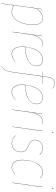

<svg xmlns="http://www.w3.org/2000/svg" viewBox="1156 -1930 966 3319"><g transform="rotate(90 1639.5 -271.0)"><path d="M39.1 191.4 137.2 -517.1H141.1L127.4 -421.9Q202.1 -527.3 294.9 -527.3Q353 -527.3 381.8 -485.1Q410.6 -442.9 410.6 -362.3Q410.6 -314.9 403.1 -265.1Q395.5 -215.3 378.2 -165.8Q360.8 -116.2 335.9 -77.6Q311 -39.1 273.4 -14.9Q235.8 9.3 190.9 9.3Q127.9 9.3 73.2 -24.9L43 191.4ZM190.9 5.4Q235.4 5.4 272.5 -18.6Q309.6 -42.5 334 -81.1Q358.4 -119.6 375.2 -168.7Q392.1 -217.8 399.4 -266.6Q406.7 -315.4 406.7 -362.3Q406.7 -523.4 294.9 -523.4Q205.1 -523.4 127.4 -417L73.2 -28.8Q126 5.4 190.9 5.4Z M740.7 -527.3Q759.8 -527.3 777.8 -520L776.4 -516.6Q761.2 -523.4 740.2 -523.4Q688.5 -523.4 651.6 -484.1Q614.7 -444.8 583 -346.7L534.2 0H530.3L602.1 -517.1H606L584 -359.9Q614.3 -451.2 651.1 -489.3Q688 -527.3 740.7 -527.3Z M1122.6 -421.9Q1122.6 -381.8 1105.2 -349.1Q1087.9 -316.4 1058.1 -293.7Q1028.3 -271 986.1 -254.6Q943.8 -238.3 896.2 -229.7Q848.6 -221.2 793 -217.8Q790.5 -187.5 790.5 -166Q790.5 -83 822.3 -38.8Q854 5.4 911.6 5.4Q949.2 5.4 980 -8.8Q1010.7 -22.9 1045.9 -53.2L1047.9 -50.3Q1011.7 -19.5 980.7 -5.1Q949.7 9.3 911.6 9.3Q852.1 9.3 819.3 -35.6Q786.6 -80.6 786.6 -165.5Q786.6 -203.6 792 -243.2Q797.4 -282.7 808.1 -324Q818.8 -365.2 837.2 -401.4Q855.5 -437.5 879.6 -465.8Q903.8 -494.1 937.7 -510.7Q971.7 -527.3 1011.7 -527.3Q1061 -527.3 1091.8 -499.5Q1122.6 -471.7 1122.6 -421.9ZM1011.7 -523.4Q970.2 -523.4 935.3 -505.1Q900.4 -486.8 876.5 -456.8Q852.5 -426.8 834.5 -386.7Q816.4 -346.7 806.9 -305.7Q797.4 -264.6 793 -221.2Q862.8 -225.1 920.2 -238.5Q977.5 -252 1022.9 -275.4Q1068.4 -298.8 1093.5 -336.2Q1118.7 -373.5 1118.7 -421.9Q1118.7 -470.2 1089.1 -496.8Q1059.6 -523.4 1011.7 -523.4Z M1421.4 -730.5Q1378.9 -730.5 1351.1 -701.7Q1323.2 -672.9 1315.4 -617.7L1301.3 -517.1H1424.8L1424.3 -513.7H1300.8L1227.5 8.3Q1219.7 63.5 1206.1 97.7Q1192.4 131.8 1173.3 151.4Q1154.3 170.9 1119.6 191.4L1118.2 189Q1151.4 169.4 1170.4 149.9Q1189.5 130.4 1202.9 96.4Q1216.3 62.5 1223.6 8.3L1296.4 -513.7H1222.2L1222.7 -517.1H1297.4L1311.5 -618.2Q1319.8 -674.8 1348.6 -704.6Q1377.4 -734.4 1421.4 -734.4Q1448.7 -734.4 1469.5 -725.3Q1490.2 -716.3 1510.7 -696.8L1507.8 -694.3Q1487.3 -713.4 1467.8 -721.9Q1448.2 -730.5 1421.4 -730.5Z M1780.3 -421.9Q1780.3 -381.8 1762.9 -349.1Q1745.6 -316.4 1715.8 -293.7Q1686 -271 1643.8 -254.6Q1601.6 -238.3 1554 -229.7Q1506.3 -221.2 1450.7 -217.8Q1448.2 -187.5 1448.2 -166Q1448.2 -83 1480 -38.8Q1511.7 5.4 1569.3 5.4Q1606.9 5.4 1637.7 -8.8Q1668.5 -22.9 1703.6 -53.2L1705.6 -50.3Q1669.4 -19.5 1638.4 -5.1Q1607.4 9.3 1569.3 9.3Q1509.8 9.3 1477.1 -35.6Q1444.3 -80.6 1444.3 -165.5Q1444.3 -203.6 1449.7 -243.2Q1455.1 -282.7 1465.8 -324Q1476.6 -365.2 1494.9 -401.4Q1513.2 -437.5 1537.4 -465.8Q1561.5 -494.1 1595.5 -510.7Q1629.4 -527.3 1669.4 -527.3Q1718.8 -527.3 1749.5 -499.5Q1780.3 -471.7 1780.3 -421.9ZM1669.4 -523.4Q1627.9 -523.4 1593 -505.1Q1558.1 -486.8 1534.2 -456.8Q1510.3 -426.8 1492.2 -386.7Q1474.1 -346.7 1464.6 -305.7Q1455.1 -264.6 1450.7 -221.2Q1520.5 -225.1 1577.9 -238.5Q1635.3 -252 1680.7 -275.4Q1726.1 -298.8 1751.2 -336.2Q1776.4 -373.5 1776.4 -421.9Q1776.4 -470.2 1746.8 -496.8Q1717.3 -523.4 1669.4 -523.4Z M2085.4 -527.3Q2104.5 -527.3 2122.6 -520L2121.1 -516.6Q2106 -523.4 2085 -523.4Q2033.2 -523.4 1996.3 -484.1Q1959.5 -444.8 1927.7 -346.7L1878.9 0H1875L1946.8 -517.1H1950.7L1928.7 -359.9Q1959 -451.2 1995.8 -489.3Q2032.7 -527.3 2085.4 -527.3Z M2269.5 -693.4Q2262.7 -693.4 2262.7 -700.2Q2262.7 -707.5 2270 -707.5Q2277.3 -707.5 2277.3 -700.7Q2277.3 -693.4 2269.5 -693.4ZM2246.1 -517.1 2173.8 0H2169.9L2241.7 -517.1Z M2538.1 -527.3Q2609.4 -527.3 2655.8 -475.1L2652.3 -472.7Q2606.9 -523.4 2538.1 -523.4Q2482.9 -523.4 2442.6 -487.8Q2402.3 -452.1 2402.3 -395Q2402.3 -354 2424.8 -328.1Q2447.3 -302.2 2505.4 -277.8Q2563 -253.4 2586.4 -224.6Q2609.9 -195.8 2609.9 -147.5Q2609.9 -76.2 2565.4 -33.4Q2521 9.3 2457 9.3Q2373.5 9.3 2322.3 -57.1L2324.7 -60.1Q2349.1 -28.8 2380.1 -11.7Q2411.1 5.4 2457 5.4Q2519.5 5.4 2562.7 -35.9Q2606 -77.1 2606 -147Q2606 -193.8 2583.3 -221.9Q2560.5 -250 2503.4 -274.4Q2443.8 -299.8 2421.1 -326.4Q2398.4 -353 2398.4 -395Q2398.4 -453.6 2439.9 -490.5Q2481.4 -527.3 2538.1 -527.3Z M2961.4 -527.3Q3024.4 -527.3 3063 -477.1L3059.6 -475.1Q3022.9 -523.4 2960.9 -523.4Q2895.5 -523.4 2846.4 -473.4Q2797.4 -423.3 2772.9 -344.5Q2748.5 -265.6 2748.5 -172.4Q2748.5 -86.9 2781.5 -40.8Q2814.5 5.4 2873.5 5.4Q2906.2 5.4 2932.9 -7.8Q2959.5 -21 2986.8 -46.4L2989.7 -43.9Q2933.1 9.3 2873.5 9.3Q2812.5 9.3 2778.3 -38.1Q2744.1 -85.4 2744.1 -172.4Q2744.1 -242.2 2759 -305.9Q2773.9 -369.6 2801 -419.2Q2828.1 -468.8 2869.6 -498Q2911.1 -527.3 2961.4 -527.3Z M3237.8 -693.4Q3231 -693.4 3231 -700.2Q3231 -707.5 3238.3 -707.5Q3245.6 -707.5 3245.6 -700.7Q3245.6 -693.4 3237.8 -693.4ZM3214.4 -517.1 3142.1 0H3138.2L3210 -517.1Z"/></g></svg>

Font: Fira Sans Compressed Four
Style: Italic
Weight: 100
Width: 3
Italic angle: -8°
Designer: Carrois Corporate & Edenspiekermann AG
Foundry: Carrois Corporate GbR & Edenspiekermann AG
Version: Version 4.203;PS 004.203;hotconv 1.0.88;makeotf.lib2.5.64775